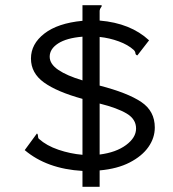

<svg xmlns="http://www.w3.org/2000/svg" viewBox="-20 -671 665 738"><path d="M297 47V-14Q160 -22 75 -94L122 -158Q126 -155 126 -147.5Q126 -140 130 -137Q159 -111 204.5 -95.5Q250 -80 297 -76V-291Q199 -318 149 -354Q99 -390 99 -446Q99 -502 150.5 -542Q202 -582 297 -591V-651H370Q371 -650 371 -648Q371 -646 367.5 -641.5Q364 -637 363 -630V-592Q482 -582 553 -516L508 -458Q501 -460 500.5 -466.5Q500 -473 494 -479Q472 -499 436.5 -512Q401 -525 363 -529V-342Q471 -314 523 -279Q575 -244 575 -181Q575 -141 550.5 -106Q526 -71 478.5 -46.5Q431 -22 363 -16V47ZM297 -362V-530Q236 -525 203.5 -504Q171 -483 171 -453Q171 -425 204 -402.5Q237 -380 297 -362ZM363 -77Q426 -85 464.5 -113.5Q503 -142 503 -177Q503 -213 467 -234.5Q431 -256 363 -273Z"/></svg>

Font: Inconsolata Expanded Thin
Style: Regular
Weight: 100
Width: 7
Monospace: yes
Designer: Raph Levien, Cyreal, Brenton Simpson
Foundry: Raph Levien, Cyreal, Google
Version: Version 3.100; ttfautohint (v1.8.4.7-5d5b)